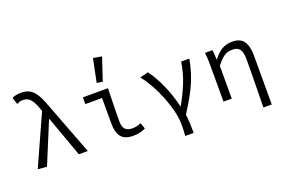

<svg xmlns="http://www.w3.org/2000/svg" viewBox="-121 -1206 2641 1791"><g transform="rotate(-20 1200.0 -310.0)"><path d="M145 8 56 0 280 -497 272 -520Q248 -591 219.5 -622.5Q191 -654 146 -654Q126 -654 111.5 -649Q97 -644 84 -638L63 -706Q80 -714 101.5 -719Q123 -724 155 -724Q193 -724 222 -712Q251 -700 274.5 -674.5Q298 -649 317 -610.5Q336 -572 355 -519L553 0H464L319 -403H315Z M1000 12Q919 12 883 -32Q847 -76 847 -163V-419H681V-486H930Q929 -445 928 -402Q927 -359 926 -316.5Q925 -274 924.5 -233.5Q924 -193 924 -157Q924 -104 947.5 -80Q971 -56 1018 -56Q1037 -56 1059 -60.5Q1081 -65 1104 -76L1125 -15Q1099 -3 1069.5 4.5Q1040 12 1000 12ZM905 -559 848 -569 895 -799 980 -784Z M1455 179Q1456 163 1457 149.5Q1458 136 1458.5 122.5Q1459 109 1459 93.5Q1459 78 1459 58Q1459 0 1441 -72Q1423 -144 1394 -217.5Q1365 -291 1326.5 -359Q1288 -427 1248 -477L1330 -498Q1356 -465 1382 -420Q1408 -375 1431.5 -322.5Q1455 -270 1474.5 -212Q1494 -154 1507 -97H1511Q1565 -192 1603.5 -288Q1642 -384 1656 -486H1738Q1726 -424 1710 -369Q1694 -314 1670 -258Q1646 -202 1611.5 -141Q1577 -80 1529 -5Q1535 39 1537 88Q1539 137 1539 179Z M2231 179Q2232 119 2233 57Q2234 -5 2235 -66Q2236 -127 2236.5 -185.5Q2237 -244 2237 -297Q2237 -366 2215.5 -396.5Q2194 -427 2143 -427Q2120 -427 2100.5 -422.5Q2081 -418 2062.5 -406Q2044 -394 2024 -374Q2004 -354 1982 -324V0H1900V-353Q1900 -382 1899 -415Q1898 -448 1893 -486H1968L1975 -391H1978Q2019 -447 2063.5 -472.5Q2108 -498 2167 -498Q2245 -498 2279.5 -450Q2314 -402 2314 -308V179Z"/></g></svg>

Font: Source Code Pro
Style: Regular
Weight: 400
Monospace: yes
Designer: Paul D. Hunt, Teo Tuominen
Foundry: Adobe Systems Incorporated
Version: Version 2.030;PS 1.000;hotconv 16.6.51;makeotf.lib2.5.65220